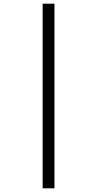

<svg xmlns="http://www.w3.org/2000/svg" viewBox="-20 -780 527 1040"><path d="M211 240H275V-760H211Z"/></svg>

Font: Noto Serif Tamil Condensed
Style: Bold
Weight: 700
Width: 3
Designer: Indian Type Foundry, Tom Grace, and the Monotype Design Team
Foundry: Monotype Imaging Inc.
Version: Version 2.004